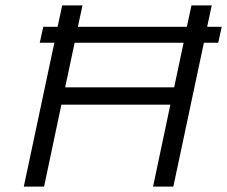

<svg xmlns="http://www.w3.org/2000/svg" viewBox="-20 -690 840 710"><path d="M210 -670 193 -591H140L127 -532H181L68 0H143L207 -303H610L546 0H621L734 -532H787L800 -591H746L763 -670H688L671 -591H268L285 -670ZM221 -367 256 -532H659L624 -367Z"/></svg>

Font: LT Wave Text Light Italic
Style: Regular
Weight: 300
Designer: Daniel Lyons
Version: Version 2.5 (Glyphs App)